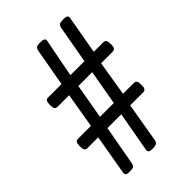

<svg xmlns="http://www.w3.org/2000/svg" viewBox="-207 -769 854 854"><g transform="rotate(-45 220.0 -342.0)"><path d="M85 2Q61 2 64 -16L97 -205H29Q11 -205 11 -229V-240Q11 -264 29 -264H110L138 -429H65Q47 -429 47 -453V-464Q47 -488 65 -488H149L181 -667Q183 -676 188 -681Q193 -686 214 -686H218Q243 -686 240 -669L205 -488H293L325 -667Q327 -676 332 -681Q337 -686 358 -686H363Q387 -686 384 -669L352 -488H412Q430 -488 430 -464V-453Q430 -429 412 -429H339L312 -264H380Q398 -264 398 -240V-229Q398 -205 380 -205H298L266 -17Q264 -8 258 -3Q252 2 233 2H229Q205 2 208 -16L242 -205H155L121 -17Q119 -8 114 -3Q109 2 89 2ZM167 -264H254L283 -429H196Z"/></g></svg>

Font: Asap Condensed Light
Style: Regular
Weight: 300
Width: 3
Designer: Pablo Cosgaya
Foundry: Omnibus-Type
Version: Version 3.001; ttfautohint (v1.8.4.7-5d5b)